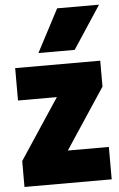

<svg xmlns="http://www.w3.org/2000/svg" viewBox="-56 -847 550 886"><g transform="rotate(-5 219.0 -404.0)"><path d="M235 -150H425V0H21V-120L206 -400H26V-550H420V-430ZM139 -610 243 -808H437L307 -610Z"/></g></svg>

Font: Encode Sans Condensed Black
Style: Regular
Weight: 900
Width: 3
Designer: Multiple Designers
Foundry: Impallari Type
Version: Version 2.000